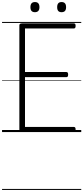

<svg xmlns="http://www.w3.org/2000/svg" viewBox="-20 -1289 813 1874"><path d="M197 0Q183 0 176 -6Q169 -12 169 -23V-1042Q169 -1052 176 -1056.5Q183 -1061 197 -1061H701Q709 -1061 713.5 -1055.5Q718 -1050 718 -1036Q718 -1023 713.5 -1017Q709 -1011 701 -1011H224V-586H628Q636 -586 640.5 -580.5Q645 -575 645 -561Q645 -547 640.5 -541.5Q636 -536 628 -536H224V-50H701Q709 -50 713.5 -44.5Q718 -39 718 -25Q718 -11 713.5 -5.5Q709 0 701 0ZM321 -1170Q299 -1170 288 -1182Q277 -1194 277 -1219Q277 -1244 288 -1256.5Q299 -1269 321 -1269Q343 -1269 354 -1256.5Q365 -1244 365 -1219Q365 -1194 353.5 -1182Q342 -1170 321 -1170ZM581 -1170Q559 -1170 548.5 -1182Q538 -1194 538 -1219Q538 -1244 548.5 -1256.5Q559 -1269 581 -1269Q603 -1269 614 -1256.5Q625 -1244 625 -1219Q625 -1194 614 -1182Q603 -1170 581 -1170ZM0 555H773V565H0ZM0 -20H773V0H0ZM0 -505H773V-500H0ZM0 -1075H773V-1065H0Z"/></svg>

Font: Playwrite AR Guides
Style: Regular
Weight: 400
Designer: Veronika Burian, José Scaglione
Foundry: TypeTogether
Version: Version 1.003